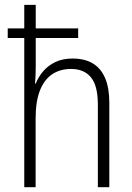

<svg xmlns="http://www.w3.org/2000/svg" viewBox="-20 -780 551 800"><path d="M128.9 -759.8V-661.6H305.7V-621.6H128.9V-504.9Q128.9 -483.9 128.2 -467Q127.4 -450.2 126 -431.6H128.9Q140.1 -460 160.4 -483.6Q180.7 -507.3 211.2 -521.7Q241.7 -536.1 282.2 -536.1Q332.5 -536.1 366.5 -515.9Q400.4 -495.6 418 -454.6Q435.5 -413.6 435.5 -351.6V0H387.7V-344.7Q387.7 -422.9 358.9 -457.8Q330.1 -492.7 276.4 -492.7Q230.5 -492.7 197.5 -470.7Q164.6 -448.7 146.5 -403.3Q128.4 -357.9 128.4 -286.6V0H81.1V-621.6H12.2V-661.6H81.1V-759.8Z"/></svg>

Font: Open Sans SemiCondensed Light
Style: Regular
Weight: 300
Width: 4
Designer: Monotype Design Team
Foundry: Monotype Imaging Inc.
Version: Version 3.000